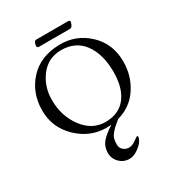

<svg xmlns="http://www.w3.org/2000/svg" viewBox="-242 -927 1257 1363"><g transform="rotate(-30 386.5 -245.5)"><path d="M265 -778H528Q534 -778 538.5 -773.5Q543 -769 541 -764Q540 -762 539 -759Q538 -756 537.5 -754Q537 -752 536 -749Q535 -746 534 -744Q533 -742 531.5 -739.5Q530 -737 529 -735.5Q528 -734 526.5 -731.5Q525 -729 523 -728Q521 -727 519 -726Q517 -725 514.5 -724.5Q512 -724 510 -724H255Q251 -724 248 -726Q245 -728 243 -730.5Q241 -733 241 -736Q241 -748 247 -763Q253 -778 265 -778ZM380 -625Q274 -625 210.5 -543Q147 -461 147 -350Q147 -218 219.5 -121.5Q292 -25 400 -25Q510 -25 568 -99.5Q626 -174 626 -305Q626 -451 562 -538Q498 -625 380 -625ZM50 -320Q50 -462 139.5 -561Q229 -660 387 -664Q524 -667 623.5 -574Q723 -481 723 -335Q723 -217 661 -123.5Q599 -30 487 1Q452 30 441.5 39.5Q431 49 414 69.5Q397 90 392.5 108.5Q388 127 388 155Q388 181 407.5 198.5Q427 216 454 216Q466 216 480.5 210.5Q495 205 504.5 198Q514 191 524 184Q534 177 536 176Q540 173 544 174.5Q548 176 548 182Q548 192 536 214Q522 237 486.5 262Q451 287 417 287Q370 287 336.5 254Q303 221 303 174Q303 125 330 90.5Q357 56 425 12Q401 14 387 14Q252 14 151 -83Q50 -180 50 -320Z"/></g></svg>

Font: EB Garamond 12 All SC
Style: AllSC
Weight: 400
Version: Version 0.016 ; ttfautohint (v0.97) -l 8 -r 50 -G 200 -x 0 -